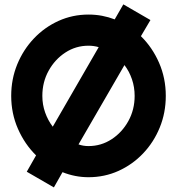

<svg xmlns="http://www.w3.org/2000/svg" viewBox="-20 -778 790 857"><path d="M220.5 58.5 99.5 -11.5 141 -84.5Q90.5 -134 60.2 -202.8Q30 -271.5 30 -350Q30 -425 57 -490.8Q84 -556.5 131.5 -606.5Q179 -656.5 241.5 -684.8Q304 -713 375 -713Q406.5 -713 435.5 -707.5Q464.5 -702 492 -691.5L530.5 -758.5L651.5 -688.5L609 -616.5Q660 -566.5 690 -497.8Q720 -429 720 -350Q720 -275 693.2 -209.2Q666.5 -143.5 619 -93.5Q571.5 -43.5 509 -15.2Q446.5 13 375 13Q315.5 13 259 -9.5ZM215.5 -212.5 420.5 -567.5Q399 -574 375 -574Q318.5 -574 271.8 -543.5Q225 -513 197 -462.2Q169 -411.5 169 -350Q169 -311 181.5 -275.8Q194 -240.5 215.5 -212.5ZM375 -126Q431.5 -126 478.2 -156.5Q525 -187 553 -237.8Q581 -288.5 581 -350Q581 -389 569 -424.2Q557 -459.5 535.5 -487.5L330.5 -133.5Q351 -126 375 -126Z"/></svg>

Font: Urbanist ExtraBold
Style: Regular
Weight: 800
Designer: Corey Hu
Foundry: Corey Hu
Version: Version 1.330; ttfautohint (v1.8.4.7-5d5b)